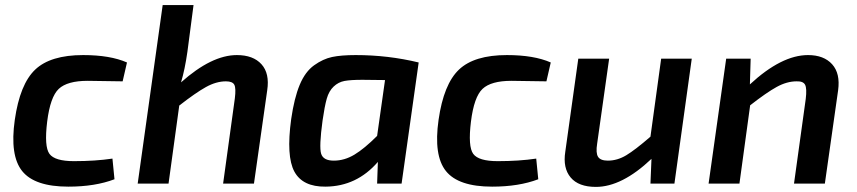

<svg xmlns="http://www.w3.org/2000/svg" viewBox="-20 -720 3360 753"><path d="M421 -98 429 -17Q353 12 248 12Q116 12 67 -49Q18 -110 38 -250Q58 -390 118 -447Q178 -504 306 -504Q412 -504 478 -475L461 -401Q359 -403 324 -403Q244 -403 210.5 -371.5Q177 -340 165 -243Q153 -145 174 -116.5Q195 -88 270 -88Q354 -88 421 -98Z M739 -700 715 -517Q705 -447 690 -397Q810 -504 909 -504Q973 -504 1005.5 -468Q1038 -432 1028 -366L976 0H855L901 -334Q906 -374 899 -387.5Q892 -401 866 -401Q828 -401 787.5 -378.5Q747 -356 683 -306L641 0H520L618 -700Z M1555 0H1459L1462 -85Q1379 11 1257 12Q1167 13 1134.5 -47Q1102 -107 1122 -253Q1134 -336 1155.5 -387.5Q1177 -439 1212 -464Q1247 -489 1282.5 -496.5Q1318 -504 1375 -504Q1502 -504 1622 -475ZM1490 -406 1401 -407Q1355 -407 1331 -402.5Q1307 -398 1288.5 -380.5Q1270 -363 1261.5 -333Q1253 -303 1245 -247Q1231 -144 1239.5 -117Q1248 -90 1289 -90Q1331 -90 1370 -113.5Q1409 -137 1459 -187Z M2083 -98 2091 -17Q2015 12 1910 12Q1778 12 1729 -49Q1680 -110 1700 -250Q1720 -390 1780 -447Q1840 -504 1968 -504Q2074 -504 2140 -475L2123 -401Q2021 -403 1986 -403Q1906 -403 1872.5 -371.5Q1839 -340 1827 -243Q1815 -145 1836 -116.5Q1857 -88 1932 -88Q2016 -88 2083 -98Z M2693 -490 2625 0H2531L2535 -97Q2419 13 2317 13Q2249 13 2218 -24Q2187 -61 2197 -125L2248 -490H2369L2322 -157Q2316 -120 2325.5 -105Q2335 -90 2364 -90Q2401 -90 2436 -111Q2471 -132 2531 -184L2573 -490Z M2924 -490 2921 -389Q3045 -504 3149 -504Q3211 -504 3243.5 -468Q3276 -432 3267 -366L3215 0H3094L3140 -332Q3145 -373 3137.5 -387.5Q3130 -402 3104 -401Q3066 -401 3026 -379Q2986 -357 2922 -307L2880 0H2759L2828 -490Z"/></svg>

Font: Exo 2.0 Semi Bold
Style: Italic
Weight: 600
Italic angle: -8°
Designer: Natanael Gama
Version: Version 1.001;PS 001.001;hotconv 1.0.70;makeotf.lib2.5.58329